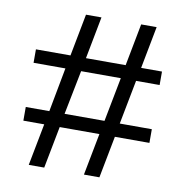

<svg xmlns="http://www.w3.org/2000/svg" viewBox="-78 -768 815 843"><g transform="rotate(10 329.0 -346.5)"><path d="M105 0 141 -187H48V-248H153L190 -445H48V-505H202L238 -693H307L271 -505H448L484 -693H553L517 -505H610V-445H505L467 -248H610V-187H456L420 0H351L387 -187H210L174 0ZM221 -248H399L437 -445H260Z"/></g></svg>

Font: Ubuntu Sans
Style: Regular
Weight: 400
Designer: Dalton Maag Ltd
Foundry: Dalton Maag Ltd
Version: Version 1.006; ttfautohint (v1.8.4.7-5d5b)